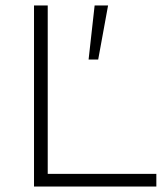

<svg xmlns="http://www.w3.org/2000/svg" viewBox="-20 -680 612 700"><path d="M154 -46H550V0H104V-660H154ZM374 -660 338 -463H303L325 -660Z"/></svg>

Font: Elaine Sans Light
Style: Regular
Weight: 300
Designer: Wei Huang
Foundry: Wei Huang
Version: Version 2.001;December 24, 2019;FontCreator 12.0.0.2547 64-b